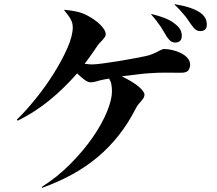

<svg xmlns="http://www.w3.org/2000/svg" viewBox="-20 -852 1040 921"><path d="M868 -775Q859 -786 847 -799.5Q835 -813 817 -830L818 -832Q900 -819 941 -791Q958 -778 965 -764.5Q972 -751 972 -734Q972 -703 941 -703Q928 -703 918.5 -710Q909 -717 895 -737Q889 -745 883 -754.5Q877 -764 868 -775ZM329 -721Q329 -741 320 -758Q311 -775 288 -803L289 -805Q323 -802 349.5 -796Q376 -790 400 -777Q415 -769 430.5 -758.5Q446 -748 458.5 -736Q471 -724 479 -711.5Q487 -699 487 -688Q487 -680 483.5 -675Q480 -670 474 -663Q471 -659 467.5 -655.5Q464 -652 459 -647Q455 -642 451 -637.5Q447 -633 443 -626Q431 -608 418 -589.5Q405 -571 386 -546Q402 -544 409 -543.5Q416 -543 421 -543Q437 -543 472 -547.5Q507 -552 547 -558.5Q587 -565 623.5 -572Q660 -579 679 -583Q698 -587 711.5 -593Q725 -599 736 -604Q745 -610 754 -613Q758 -615 760.5 -616Q763 -617 766 -617Q786 -617 808.5 -611.5Q831 -606 849.5 -596.5Q868 -587 880 -573Q892 -559 892 -542Q892 -526 883.5 -514.5Q875 -503 849 -503Q817 -503 778.5 -503.5Q740 -504 702 -501Q679 -500 646.5 -496Q614 -492 564 -486Q621 -458 647 -435Q673 -412 673 -398Q673 -390 669 -383Q665 -376 658 -368Q651 -360 644 -351.5Q637 -343 632 -333Q596 -262 550 -203.5Q504 -145 448.5 -98.5Q393 -52 326.5 -15.5Q260 21 182 49L180 45Q257 -4 319.5 -67.5Q382 -131 426 -195Q470 -259 493.5 -317Q517 -375 517 -413Q517 -430 514.5 -445.5Q512 -461 503 -475L475 -470Q464 -468 456 -465.5Q448 -463 440 -461Q432 -459 426 -458Q420 -457 414 -457Q403 -457 386.5 -468.5Q370 -480 350 -500Q287 -428 218 -371.5Q149 -315 65 -273L61 -278Q105 -321 152.5 -380Q200 -439 239 -501.5Q278 -564 303.5 -622Q329 -680 329 -721ZM751 -724Q742 -737 731 -751.5Q720 -766 705 -783L706 -785Q744 -776 772.5 -764.5Q801 -753 820 -737Q838 -723 845 -709.5Q852 -696 852 -680Q852 -648 820 -648Q809 -648 800 -654Q791 -660 780 -676Q773 -687 766.5 -698.5Q760 -710 751 -724Z"/></svg>

Font: XinYuGongZhangJiaSongA
Style: Regular
Weight: 900
Designer: XinYuGong
Foundry: Adobe Systems Incorporated
Version: Version 1.00